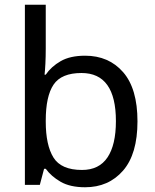

<svg xmlns="http://www.w3.org/2000/svg" viewBox="-20 -780 655 810"><path d="M173 -575Q173 -541 171.5 -511.5Q170 -482 168 -465H173Q196 -499 236 -522Q276 -545 339 -545Q439 -545 499.5 -475.5Q560 -406 560 -268Q560 -130 499 -60Q438 10 339 10Q276 10 236 -13Q196 -36 173 -68H166L148 0H85V-760H173ZM324 -472Q239 -472 206 -423Q173 -374 173 -271V-267Q173 -168 205.5 -115.5Q238 -63 326 -63Q398 -63 433.5 -116Q469 -169 469 -269Q469 -472 324 -472Z"/></svg>

Font: Noto Sans Batak
Style: Regular
Weight: 400
Designer: Monotype Design Team
Foundry: Monotype Imaging Inc.
Version: Version 2.002; ttfautohint (v1.8.4.7-5d5b)